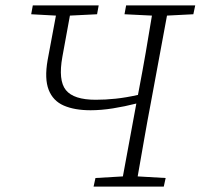

<svg xmlns="http://www.w3.org/2000/svg" viewBox="-20 -694 746 714"><path d="M443 -641 449 -674H706L699 -641L601 -636L541 -312Q528 -244 516 -175Q504 -106 492 -38L596 -32L589 0H328L335 -32L437 -38L487 -309Q444 -298 400 -291Q356 -284 317 -284Q257 -284 217 -301.5Q177 -319 161 -360Q145 -401 157 -470L188 -636L96 -641L102 -674H347L341 -641L240 -636L212 -483Q196 -395 225 -359Q254 -323 336 -323Q372 -323 410 -327Q448 -331 493 -341L497 -362Q510 -430 522 -499Q534 -568 545 -636Z"/></svg>

Font: Source Serif 4 SmText Light
Style: Italic
Weight: 300
Italic angle: -12°
Designer: Frank Grießhammer
Foundry: Adobe
Version: Version 4.005;hotconv 1.1.0;makeotfexe 2.6.0